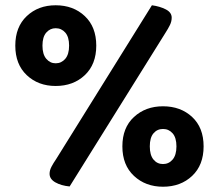

<svg xmlns="http://www.w3.org/2000/svg" viewBox="-20 -700 829 728"><path d="M345 -527Q345 -456 301.5 -415Q258 -374 191 -374Q125 -374 81.5 -415Q38 -456 38 -527Q38 -598 81.5 -639Q125 -680 191 -680Q258 -680 301.5 -639Q345 -598 345 -527ZM141 -527Q141 -494 155.5 -477Q170 -460 191 -460Q213 -460 227.5 -477Q242 -494 242 -527Q242 -560 227.5 -576.5Q213 -593 191 -593Q170 -593 155.5 -576.5Q141 -560 141 -527ZM193 -97 556 -680Q586 -676 608.5 -664.5Q631 -653 631 -633Q631 -619 624.5 -605.5Q618 -592 607 -575L244 7Q212 4 190 -8.5Q168 -21 168 -41Q168 -54 175 -67.5Q182 -81 193 -97ZM752 -145Q752 -74 708.5 -33Q665 8 598 8Q532 8 488 -33Q444 -74 444 -145Q444 -216 488 -256.5Q532 -297 598 -297Q665 -297 708.5 -256.5Q752 -216 752 -145ZM548 -145Q548 -112 562 -95Q576 -78 598 -78Q620 -78 634.5 -95Q649 -112 649 -145Q649 -178 634.5 -194.5Q620 -211 598 -211Q576 -211 562 -194.5Q548 -178 548 -145Z"/></svg>

Font: BalooTamma2Bold
Style: Bold
Weight: 700
Designer: Divya Kowshik, Shuchita Grover and Ek Type
Foundry: Ek Type
Version: Version 1.700